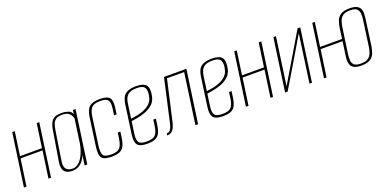

<svg xmlns="http://www.w3.org/2000/svg" viewBox="-11 -1094 3407 1692"><g transform="rotate(-20 1692.0 -248.0)"><path d="M14 0 84 -495H108L76 -272H282L314 -495H338L268 0H244L280 -252H74L38 0Z M465 8Q456 8 439 5.5Q422 3 406.5 -7.5Q391 -18 382.5 -41.5Q374 -65 381 -108L426 -384Q435 -441 453.5 -466.5Q472 -492 497 -498.5Q522 -505 550 -505Q580 -505 610.5 -494.5Q641 -484 648 -455L653 -495H678L608 0H583L596 -93Q588 -72 572 -48.5Q556 -25 530 -8.5Q504 8 465 8ZM474 -10Q503 -10 525 -26Q547 -42 562.5 -66Q578 -90 588 -116.5Q598 -143 603.5 -164.5Q609 -186 610 -196L642 -422Q640 -429 633 -444.5Q626 -460 607.5 -474Q589 -488 549 -488Q509 -488 488.5 -473Q468 -458 460 -433Q452 -408 447 -377L405 -106Q400 -72 406.5 -52Q413 -32 426 -23.5Q439 -15 452.5 -12.5Q466 -10 474 -10Z M836 9Q802 9 779.5 3Q757 -3 745 -17.5Q733 -32 730.5 -57.5Q728 -83 733 -121L770 -385Q780 -454 810 -479.5Q840 -505 908 -505Q975 -505 997.5 -479.5Q1020 -454 1010 -385L1002 -327H978L986 -384Q994 -438 979 -462.5Q964 -487 905 -487Q847 -487 824.5 -462.5Q802 -438 794 -384L757 -119Q749 -59 764 -35Q779 -11 837 -11Q896 -11 918 -35Q940 -59 949 -119L957 -173H981L974 -121Q967 -70 952 -42Q937 -14 909 -2.5Q881 9 836 9Z M1170 9Q1125 9 1100 -2.5Q1075 -14 1067.5 -42Q1060 -70 1067 -121L1104 -385Q1114 -454 1148.5 -478Q1183 -502 1246 -502Q1318 -502 1341.5 -471Q1365 -440 1349 -367Q1339 -323 1308.5 -296.5Q1278 -270 1239 -255.5Q1200 -241 1163.5 -234.5Q1127 -228 1106 -225L1091 -120Q1082 -59 1097.5 -35Q1113 -11 1171 -11Q1230 -11 1252.5 -35Q1275 -59 1283 -120L1290 -173H1314L1307 -121Q1300 -70 1285.5 -42Q1271 -14 1243.5 -2.5Q1216 9 1170 9ZM1109 -247Q1135 -250 1168.5 -256.5Q1202 -263 1234.5 -276.5Q1267 -290 1291 -312.5Q1315 -335 1323 -369Q1337 -425 1322 -454.5Q1307 -484 1247 -484Q1190 -484 1163 -461Q1136 -438 1128 -383Z M1357 0 1360 -18Q1374 -18 1384.5 -25Q1395 -32 1403 -48.5Q1411 -65 1417 -92L1507 -494H1717L1647 0H1622L1689 -474H1528L1439 -83Q1436 -73 1431 -59Q1426 -45 1417.5 -31.5Q1409 -18 1395.5 -9Q1382 0 1364 0Z M1880 9Q1835 9 1810 -2.5Q1785 -14 1777.5 -42Q1770 -70 1777 -121L1814 -385Q1824 -454 1858.5 -478Q1893 -502 1956 -502Q2028 -502 2051.5 -471Q2075 -440 2059 -367Q2049 -323 2018.5 -296.5Q1988 -270 1949 -255.5Q1910 -241 1873.5 -234.5Q1837 -228 1816 -225L1801 -120Q1792 -59 1807.5 -35Q1823 -11 1881 -11Q1940 -11 1962.5 -35Q1985 -59 1993 -120L2000 -173H2024L2017 -121Q2010 -70 1995.5 -42Q1981 -14 1953.5 -2.5Q1926 9 1880 9ZM1819 -247Q1845 -250 1878.5 -256.5Q1912 -263 1944.5 -276.5Q1977 -290 2001 -312.5Q2025 -335 2033 -369Q2047 -425 2032 -454.5Q2017 -484 1957 -484Q1900 -484 1873 -461Q1846 -438 1838 -383Z M2096 0 2166 -495H2190L2158 -272H2364L2396 -495H2420L2350 0H2326L2362 -252H2156L2120 0Z M2463 0 2533 -494H2557L2494 -47L2760 -494H2785L2715 0H2692L2755 -450Q2688 -337 2622 -225Q2556 -113 2487 0Z M3178 7Q3135 7 3112 -4.5Q3089 -16 3080.5 -35Q3072 -54 3072 -77.5Q3072 -101 3076 -125L3110 -372Q3115 -404 3125.5 -434Q3136 -464 3164.5 -483.5Q3193 -503 3250 -503Q3292 -503 3315 -491.5Q3338 -480 3347 -461Q3356 -442 3355.5 -419Q3355 -396 3352 -372L3318 -125Q3313 -93 3302 -62.5Q3291 -32 3263 -12.5Q3235 7 3178 7ZM2828 0 2898 -495H2922L2890 -272H3098L3096 -252H2888L2852 0ZM3180 -11Q3226 -11 3249 -28.5Q3272 -46 3281.5 -73.5Q3291 -101 3295 -130L3328 -368Q3332 -396 3330.5 -423Q3329 -450 3311.5 -467.5Q3294 -485 3248 -485Q3202 -485 3179 -467.5Q3156 -450 3147 -423Q3138 -396 3134 -368L3100 -130Q3096 -101 3097 -73.5Q3098 -46 3116 -28.5Q3134 -11 3180 -11Z"/></g></svg>

Font: Alumni Sans SC Thin
Style: Italic
Weight: 100
Italic angle: -8°
Designer: Robert E. Leuschke
Foundry: Robert E. Leuschke
Version: Version 1.016